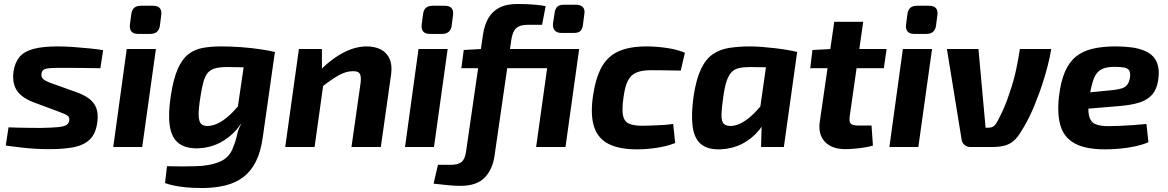

<svg xmlns="http://www.w3.org/2000/svg" viewBox="-20 -741 5888 968"><path d="M271 -507Q308 -507 350 -504Q392 -501 431.5 -497Q471 -493 500 -488L486 -397Q438 -398 390.5 -398.5Q343 -399 294 -399Q256 -399 233.5 -397.5Q211 -396 201 -390Q191 -384 189 -369Q187 -351 199.5 -341Q212 -331 243 -320L366 -276Q405 -262 430 -243Q455 -224 465.5 -196Q476 -168 471 -128Q464 -68 433.5 -38.5Q403 -9 352.5 1Q302 11 230 11Q191 11 157.5 9Q124 7 89 3Q54 -1 9 -7L23 -99Q41 -98 68.5 -97.5Q96 -97 126.5 -96.5Q157 -96 185 -96Q242 -97 272 -100Q302 -103 314.5 -110.5Q327 -118 329 -133Q331 -146 325.5 -153Q320 -160 306.5 -166Q293 -172 271 -180L150 -225Q110 -240 85.5 -261.5Q61 -283 52 -312.5Q43 -342 48 -380Q55 -426 78.5 -454Q102 -482 149 -494.5Q196 -507 271 -507Z M766 -494 697 0H551L619 -494ZM751 -712Q775 -712 785.5 -700Q796 -688 793 -665L786 -611Q780 -570 737 -570H677Q630 -570 635 -617L642 -670Q647 -712 690 -712Z M1221 -488 1366 -479 1305 -50Q1295 24 1270 73.5Q1245 123 1206.5 152Q1168 181 1117.5 193.5Q1067 206 1007 207Q990 207 955.5 206Q921 205 882 199Q843 193 812 182L822 97Q840 97 858 97.5Q876 98 901.5 98Q927 98 964 97Q1035 96 1086.5 75Q1138 54 1156 0Q1169 -31 1175 -60.5Q1181 -90 1196 -116L1168 -127ZM1095 -507Q1147 -507 1198.5 -503Q1250 -499 1293.5 -492.5Q1337 -486 1365 -479L1265 -400Q1225 -401 1191 -402Q1157 -403 1127 -403Q1090 -403 1066.5 -397Q1043 -391 1029 -375.5Q1015 -360 1006.5 -331Q998 -302 991 -256Q981 -195 981.5 -161.5Q982 -128 994.5 -116Q1007 -104 1032 -106Q1060 -108 1089 -124.5Q1118 -141 1147.5 -170Q1177 -199 1205 -237L1231 -190Q1211 -132 1173.5 -88.5Q1136 -45 1086 -20Q1036 5 977 7Q915 8 880 -19.5Q845 -47 836 -106.5Q827 -166 841 -257Q854 -343 876 -393Q898 -443 929.5 -467.5Q961 -492 1002.5 -499.5Q1044 -507 1095 -507Z M1829 -507Q1870 -507 1900 -491.5Q1930 -476 1944 -445Q1958 -414 1952 -367L1900 0H1752L1798 -323Q1802 -357 1793.5 -370Q1785 -383 1758 -382Q1725 -382 1688 -361.5Q1651 -341 1599 -300L1582 -374Q1641 -437 1704.5 -472Q1768 -507 1829 -507ZM1603 -494V-364L1615 -350L1566 0H1418L1487 -494Z M2237 -494 2168 0H2022L2090 -494ZM2222 -712Q2246 -712 2256.5 -700Q2267 -688 2264 -665L2257 -611Q2251 -570 2208 -570H2148Q2101 -570 2106 -617L2113 -670Q2118 -712 2161 -712Z M2590 -721Q2608 -721 2634 -720Q2660 -719 2686 -716.5Q2712 -714 2731 -710L2713 -616H2640Q2601 -616 2582.5 -599Q2564 -582 2558 -541L2473 46Q2463 114 2423 155Q2383 196 2301 196Q2275 196 2242 193Q2209 190 2166 185L2188 90H2251Q2289 90 2307 75.5Q2325 61 2330 21L2415 -566Q2422 -614 2441.5 -648.5Q2461 -683 2497 -702Q2533 -721 2590 -721ZM2757 -494 2744 -397H2306L2318 -489L2407 -494ZM2900 -494 2831 0H2683L2752 -494ZM2885 -717Q2908 -717 2919 -704.5Q2930 -692 2926 -670L2919 -616Q2916 -594 2906 -584.5Q2896 -575 2874 -575H2810Q2788 -575 2777 -587.5Q2766 -600 2768 -622L2776 -675Q2779 -697 2789.5 -707Q2800 -717 2822 -717Z M3241 -507Q3287 -507 3340 -499.5Q3393 -492 3433 -475L3412 -385Q3368 -386 3328 -386.5Q3288 -387 3260 -387Q3216 -387 3188 -375Q3160 -363 3145 -333Q3130 -303 3123 -247Q3115 -189 3121 -159Q3127 -129 3150.5 -118Q3174 -107 3217 -107Q3235 -107 3260.5 -108Q3286 -109 3316 -110.5Q3346 -112 3374 -116L3384 -20Q3341 -3 3289.5 4.5Q3238 12 3191 12Q3104 12 3050 -14.5Q2996 -41 2976 -99.5Q2956 -158 2969 -253Q2982 -345 3012 -400.5Q3042 -456 3097 -481.5Q3152 -507 3241 -507Z M3763 -507Q3789 -507 3821.5 -504.5Q3854 -502 3887.5 -498Q3921 -494 3950.5 -489Q3980 -484 3999 -479L3899 -400Q3859 -401 3825.5 -402Q3792 -403 3763 -403Q3730 -403 3707 -398Q3684 -393 3669 -378Q3654 -363 3644 -334Q3634 -305 3627 -256Q3618 -194 3617.5 -161.5Q3617 -129 3629 -117Q3641 -105 3667 -106Q3694 -107 3723.5 -124Q3753 -141 3782.5 -170.5Q3812 -200 3839 -237L3864 -189Q3844 -130 3807.5 -85.5Q3771 -41 3722 -16Q3673 9 3613 12Q3548 14 3514 -14.5Q3480 -43 3472 -104Q3464 -165 3477 -257Q3490 -342 3514 -392.5Q3538 -443 3573.5 -467.5Q3609 -492 3656.5 -499.5Q3704 -507 3763 -507ZM3854 -488 3999 -479 3932 0H3817L3820 -112L3802 -124Z M4332 -631 4264 -155Q4260 -128 4269 -118Q4278 -108 4307 -108H4374L4381 -7Q4362 -1 4335.5 3Q4309 7 4284 9Q4259 11 4243 11Q4174 11 4139 -26Q4104 -63 4113 -127L4186 -631ZM4450 -494 4436 -397H4065L4076 -489L4173 -494Z M4679 -494 4610 0H4464L4532 -494ZM4664 -712Q4688 -712 4698.5 -700Q4709 -688 4706 -665L4699 -611Q4693 -570 4650 -570H4590Q4543 -570 4548 -617L4555 -670Q4560 -712 4603 -712Z M5280 -494Q5273 -450 5261 -405Q5249 -360 5236 -319.5Q5223 -279 5209 -245Q5188 -188 5165.5 -144Q5143 -100 5128 -78Q5110 -47 5089.5 -30Q5069 -13 5044 -6.5Q5019 0 4983 0H4871Q4854 0 4842 -11Q4830 -22 4828 -38L4754 -494H4913L4949 -97H4961Q4981 -97 4991.5 -106Q5002 -115 5016 -143Q5028 -166 5042.5 -199Q5057 -232 5072 -279Q5092 -337 5103 -390Q5114 -443 5122 -494Z M5604 -507Q5695 -507 5744.5 -487.5Q5794 -468 5811 -430Q5828 -392 5819 -336Q5812 -290 5788.5 -263.5Q5765 -237 5724 -224Q5683 -211 5620 -206L5368 -185L5379 -266L5592 -287Q5619 -290 5636 -295.5Q5653 -301 5663 -313.5Q5673 -326 5677 -350Q5680 -374 5673 -385.5Q5666 -397 5648 -400.5Q5630 -404 5600 -404Q5569 -404 5548 -397.5Q5527 -391 5513 -375.5Q5499 -360 5490 -331.5Q5481 -303 5473 -258Q5463 -193 5470 -160Q5477 -127 5501 -116Q5525 -105 5568 -105Q5592 -105 5626 -106.5Q5660 -108 5695.5 -110.5Q5731 -113 5760 -116L5770 -24Q5740 -11 5702 -3Q5664 5 5625 8.5Q5586 12 5552 12Q5453 12 5398.5 -18Q5344 -48 5326.5 -107.5Q5309 -167 5319 -255Q5328 -331 5349.5 -380Q5371 -429 5405.5 -456.5Q5440 -484 5489.5 -495.5Q5539 -507 5604 -507Z"/></svg>

Font: Exo 2
Style: Bold Italic
Weight: 700
Italic angle: -8°
Designer: Natanael Gama
Foundry: Natanael Gama
Version: Version 2.010